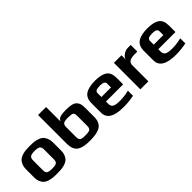

<svg xmlns="http://www.w3.org/2000/svg" viewBox="119 -1585 2480 2480"><g transform="rotate(-45 1358.5 -345.0)"><path d="M542 -309C542 -342.3 536.8 -370.8 526.5 -394.5C516.2 -418.2 503.5 -436.3 488.5 -449C473.5 -461.7 454 -471.5 430 -478.5C406 -485.5 384.5 -489.8 365.5 -491.5C346.5 -493.2 323.3 -494 296 -494C268.7 -494 245.5 -493.2 226.5 -491.5C207.5 -489.8 186 -485.5 162 -478.5C138 -471.5 118.5 -461.7 103.5 -449C88.5 -436.3 75.8 -418.2 65.5 -394.5C55.2 -370.8 50 -342.3 50 -309V-166C50 -134.7 55 -107.8 65 -85.5C75 -63.2 87.3 -45.8 102 -33.5C116.7 -21.2 135.8 -11.7 159.5 -5C183.2 1.7 204.8 5.8 224.5 7.5C244.2 9.2 268 10 296 10C324 10 347.8 9.2 367.5 7.5C387.2 5.8 408.8 1.7 432.5 -5C456.2 -11.7 475.3 -21.2 490 -33.5C504.7 -45.8 517 -63.2 527 -85.5C537 -107.8 542 -134.7 542 -166ZM396 -149C396 -123.7 389.5 -106 376.5 -96C363.5 -86 336.7 -81 296 -81C255.3 -81 228.5 -86 215.5 -96C202.5 -106 196 -123.7 196 -149V-332C196 -358 202.7 -376.5 216 -387.5C229.3 -398.5 256 -404 296 -404C336 -404 362.7 -398.5 376 -387.5C389.3 -376.5 396 -358 396 -332Z M1152 -331C1152 -360.3 1149.8 -384 1145.5 -402C1141.2 -420 1132.3 -436.5 1119 -451.5C1105.7 -466.5 1086 -477.3 1060 -484C1034 -490.7 1000.3 -494 959 -494C910.3 -494 874.2 -489.8 850.5 -481.5C826.8 -473.2 810.7 -458 802 -436V-700H656V-172C656 -108.7 673.7 -62.5 709 -33.5C744.3 -4.5 808.3 10 901 10C989 10 1052.8 -3.8 1092.5 -31.5C1132.2 -59.2 1152 -106 1152 -172ZM1006 -153C1006 -124.3 999.5 -105.2 986.5 -95.5C973.5 -85.8 945.7 -81 903 -81C860.3 -81 832.8 -85.8 820.5 -95.5C808.2 -105.2 802 -124.3 802 -153V-332C802 -358.7 808.3 -377.3 821 -388C833.7 -398.7 860.7 -404 902 -404C948 -404 976.8 -399.8 988.5 -391.5C1000.2 -383.2 1006 -363.3 1006 -332Z M1713 -203V-321C1713 -385.7 1694.7 -430.7 1658 -456C1621.3 -481.3 1565.7 -494 1491 -494C1411.7 -494 1352 -480.7 1312 -454C1272 -427.3 1252 -383 1252 -321V-147C1252 -42.3 1337.7 10 1509 10C1574.3 10 1637.7 3.7 1699 -9V-102C1639 -88 1585 -81 1537 -81C1483.7 -81 1447.3 -87.2 1428 -99.5C1408.7 -111.8 1399 -131.7 1399 -159V-203ZM1574 -286H1399V-356C1399 -371.3 1405.2 -383.2 1417.5 -391.5C1429.8 -399.8 1453.7 -404 1489 -404C1521 -404 1543.2 -399.8 1555.5 -391.5C1567.8 -383.2 1574 -371.3 1574 -356Z M2142 -373V-494H2090C2060.7 -494 2032.5 -484.2 2005.5 -464.5C1978.5 -444.8 1964.7 -423 1964 -399V-484H1825V0H1971V-291C1971 -321 1981.2 -342.2 2001.5 -354.5C2021.8 -366.8 2052 -373 2092 -373Z M2669 -203V-321C2669 -385.7 2650.7 -430.7 2614 -456C2577.3 -481.3 2521.7 -494 2447 -494C2367.7 -494 2308 -480.7 2268 -454C2228 -427.3 2208 -383 2208 -321V-147C2208 -42.3 2293.7 10 2465 10C2530.3 10 2593.7 3.7 2655 -9V-102C2595 -88 2541 -81 2493 -81C2439.7 -81 2403.3 -87.2 2384 -99.5C2364.7 -111.8 2355 -131.7 2355 -159V-203ZM2530 -286H2355V-356C2355 -371.3 2361.2 -383.2 2373.5 -391.5C2385.8 -399.8 2409.7 -404 2445 -404C2477 -404 2499.2 -399.8 2511.5 -391.5C2523.8 -383.2 2530 -371.3 2530 -356Z"/></g></svg>

Font: Play
Style: Bold
Weight: 700
Designer: Jonas Hecksher
Foundry: Jonas Hecksher, Playtypeª, e-types AS
Version: Version 1.002